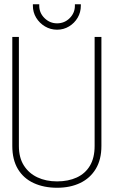

<svg xmlns="http://www.w3.org/2000/svg" viewBox="-20 -874 538 905"><path d="M361 -854H333V-847Q333 -813 308.5 -788.5Q284 -764 249 -764Q215 -764 190 -788.5Q165 -813 165 -847V-854H135V-847Q135 -816 150.5 -790.5Q166 -765 192 -749.5Q218 -734 249 -734Q280 -734 305.5 -749.5Q331 -765 346 -790.5Q361 -816 361 -847ZM458 -186V-700H426V-186Q426 -130 404 -93Q382 -56 342 -37.5Q302 -19 249 -19Q197 -19 156.5 -38Q116 -57 92.5 -94Q69 -131 69 -186V-700H38V-186Q38 -121 64.5 -77Q91 -33 139 -11Q187 11 249 11Q311 11 358 -11.5Q405 -34 431.5 -78Q458 -122 458 -186Z"/></svg>

Font: Advent Pro ExtraLight
Style: Regular
Weight: 250
Version: Version 3.000